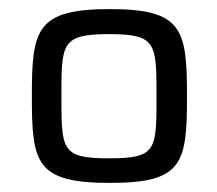

<svg xmlns="http://www.w3.org/2000/svg" viewBox="-20 -716 478 422"><path d="M222 -314C382 -314 391 -357 391 -504C391 -651 382 -696 222 -696C59 -696 50 -651 50 -504C50 -357 59 -314 222 -314ZM220 -368C115 -368 115 -386 115 -504C115 -621 115 -641 220 -641C324 -641 324 -621 324 -504C324 -386 324 -368 220 -368Z"/></svg>

Font: Saira UNSAM SC
Style: Regular
Weight: 400
Designer: Hector Gatti with collaboration of the Omnibus-Type team
Foundry: Omnibus-Type
Version: Version 1.072;PS 001.072;hotconv 1.0.88;makeotf.lib2.5.64775